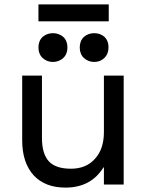

<svg xmlns="http://www.w3.org/2000/svg" viewBox="-20 -840 660 874"><path d="M543 0H453V-78H451Q394 14 278 14Q186 14 134 -41Q81 -99 81 -201V-496H171V-212Q171 -139 203 -105Q234 -72 303 -72Q373 -72 413 -118Q453 -162 453 -239V-496H543ZM456 -577Q437 -558 409 -558Q382 -558 362 -576Q343 -594 343 -624Q343 -654 362 -672Q382 -689 409 -689Q436 -689 456 -672Q474 -654 474 -625Q474 -595 456 -577ZM268 -576Q248 -558 221 -558Q194 -558 174 -576Q155 -594 155 -624Q155 -654 174 -672Q194 -689 221 -689Q248 -689 268 -672Q287 -654 287 -624Q287 -594 268 -576ZM475 -743H155V-820H475Z"/></svg>

Font: Rilu
Style: Bold
Weight: 500
Designer: Alí Sinisterra
Foundry: Alí Sinisterra
Version: ""